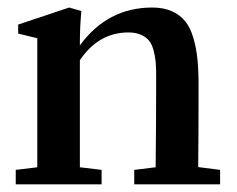

<svg xmlns="http://www.w3.org/2000/svg" viewBox="-20 -480 617 500"><path d="M21 0V-37.6L77.1 -44.4V-380.4L27.3 -392.6V-416L160.2 -460.4L191.9 -451.2Q188 -411.1 188 -368.2V-361.8Q260.3 -460.4 376.5 -460.4Q405.8 -460.4 427.2 -450.9Q448.7 -441.4 462.2 -424.8Q475.6 -408.2 483.4 -381.8Q491.2 -355.5 494.1 -326.4Q497.1 -297.4 497.1 -258.3Q497.1 -114.3 496.1 -44.9L553.2 -37.6V0H329.6V-37.6L385.3 -44.4Q386.7 -160.2 386.7 -280.8Q386.7 -303.7 385.3 -319.6Q383.8 -335.4 379.4 -350.8Q375 -366.2 367.2 -375.2Q359.4 -384.3 346.2 -389.9Q333 -395.5 314.5 -395.5Q236.8 -395.5 188 -323.2V-44.4L244.6 -37.6V0Z"/></svg>

Font: Elstob 8pt SemiBold
Style: Regular
Weight: 600
Designer: Peter S. Baker
Version: Version 1.015